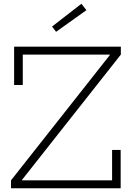

<svg xmlns="http://www.w3.org/2000/svg" viewBox="-20 -1000 702 1020"><path d="M38.5 -42 563.5 -707.5V-722.5L622 -710L97 -44.5V-29ZM622 -752V-710H101V-548.5H55V-752ZM575.5 -203.5H621V0H38.5V-42H575.5ZM412.5 -980 439 -946 278 -831 256.5 -859Z"/></svg>

Font: Hepta Slab Light
Style: Regular
Weight: 300
Designer: Michael LaGattuta
Foundry: Michael LaGattuta
Version: Version 1.102